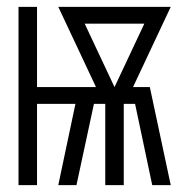

<svg xmlns="http://www.w3.org/2000/svg" viewBox="-20 -540 540 560"><path d="M34 0V-520H88V-286H260L150 -520H478L368 -286H417L478 0H424L374 -237H341V0H287V-237H254L203 0H150L200 -237H88V0ZM314 -286 401 -471H227Z"/></svg>

Font: Iosevka Fixed SS04 Light
Style: Regular
Weight: 300
Monospace: yes
Designer: Belleve Invis
Foundry: Belleve Invis
Version: Version 32.5.0